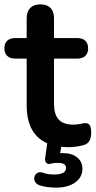

<svg xmlns="http://www.w3.org/2000/svg" viewBox="-27 -663 437 878"><path d="M289 10C310 10 343 5 360 -1C383 -9 390 -31 390 -58C390 -92 378 -101 362 -100C348 -99 331 -93 309 -93C246 -93 220 -125 220 -189V-395H326C358 -395 376 -412 376 -442C376 -472 358 -489 326 -489H220V-580C220 -621 198 -643 158 -643C118 -643 95 -621 95 -580V-489H43C11 -489 -7 -472 -7 -442C-7 -412 11 -395 43 -395H95V-182C95 -94 126 -35 189 -8L180 56C178 69 179 77 185 82C192 88 198 88 208 85C219 82 228 82 238 82C264 82 275 90 275 105C275 125 256 135 221 135C202 135 187 133 170 127C129 112 112 170 153 184C176 192 205 195 231 195C301 195 350 161 350 109C350 64 314 37 259 37C255 37 252 37 248 38L253 8C264 9 276 10 289 10Z"/></svg>

Font: Nunito
Style: Bold
Weight: 700
Designer: Vernon Adams
Foundry: Vernon Adams
Version: Version 3.602